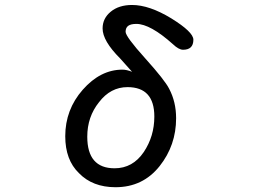

<svg xmlns="http://www.w3.org/2000/svg" viewBox="-20 -742 1040 783"><path d="M301.8 -36.1Q246.1 -89.8 246.1 -186.5Q246.1 -294.9 317.4 -376Q389.6 -458 479.5 -458Q496.1 -458 518.6 -449.2L469.7 -503.9Q398.4 -575.2 398.4 -626Q398.4 -667 431.6 -694.3Q464.8 -721.7 518.6 -721.7Q588.9 -721.7 678.7 -667Q768.6 -611.3 768.6 -580.1Q768.6 -539.1 726.6 -539.1Q709 -539.1 685.5 -561.5Q592.8 -644.5 536.1 -644.5Q513.7 -644.5 502.9 -636.7Q492.2 -628.9 492.2 -612.3Q492.2 -592.8 572.3 -503.9Q652.3 -415 669.9 -379.9Q698.2 -326.2 698.2 -259.8Q698.2 -149.4 630.9 -64.5Q562.5 21.5 451.2 21.5Q357.4 21.5 301.8 -36.1ZM566.4 -122.1Q609.4 -186.5 609.4 -266.6Q609.4 -386.7 500 -386.7Q430.7 -386.7 383.8 -325.2Q335.9 -265.6 335.9 -184.6Q335.9 -55.7 447.3 -55.7Q521.5 -55.7 566.4 -122.1Z"/></svg>

Font: FakePearl
Style: Regular
Weight: 400
Version: Version 1.2